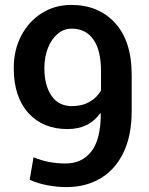

<svg xmlns="http://www.w3.org/2000/svg" viewBox="-20 -741 600 771"><path d="M246.6 10.3Q209.5 10.3 170.4 2.9Q131.3 -4.4 99.1 -19L114.7 -109.4Q173.8 -84.5 243.2 -84.5Q308.1 -84.5 345.9 -131.6Q383.8 -178.7 384.8 -280.3L383.3 -287.6Q338.4 -222.7 251 -222.7Q152.3 -222.7 93.8 -287.4Q35.2 -352.1 35.2 -467.3Q35.2 -540.5 65.4 -597.9Q95.7 -655.3 147.9 -688.2Q200.2 -721.2 266.1 -721.2Q376 -721.2 442.4 -648.4Q508.8 -575.7 508.8 -439.9V-296.4Q508.8 -196.3 475.6 -127.9Q442.4 -59.6 383.5 -24.7Q324.7 10.3 246.6 10.3ZM269 -314.9Q310.1 -314.9 340.1 -332.3Q370.1 -349.6 385.7 -377.9V-453.6Q385.7 -538.6 355 -582.3Q324.2 -626 268.1 -626Q236.3 -626 211.4 -605Q186.5 -584 172.4 -548.1Q158.2 -512.2 158.2 -467.3Q158.2 -397.9 186.8 -356.4Q215.3 -314.9 269 -314.9Z"/></svg>

Font: Roboto Slab Medium
Style: Regular
Weight: 500
Designer: Google
Version: Version 2.001; ttfautohint (v1.8.3)